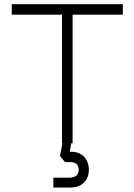

<svg xmlns="http://www.w3.org/2000/svg" viewBox="-20 -670 628 898"><path d="M274 -10 260.5 59.5 284 88H307Q348 88 348 124Q348 161 303 161H229.5V207H309Q349 207 372.2 184.5Q395.5 162 395.5 124Q395.5 86.5 373.2 63.2Q351 40 315 40H306.5L315 -10ZM554.5 -650.5H35V-601.5H270V0H319.5V-601.5H554.5Z"/></svg>

Font: Overused Grotesk Light
Style: Regular
Weight: 300
Designer: RandomMaerks
Version: Version 0.005